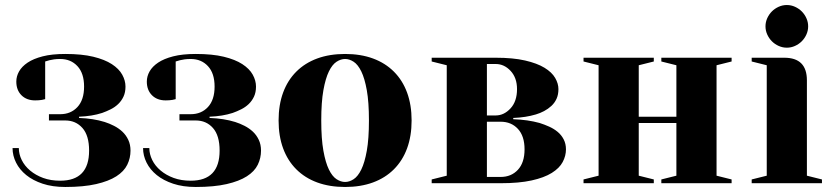

<svg xmlns="http://www.w3.org/2000/svg" viewBox="-20 -730 3315 765"><path d="M295 -260Q352 -258 397 -244Q416 -238 434.5 -228.5Q453 -219 467.5 -205.5Q482 -192 491 -173Q500 -154 500 -130Q500 -100 487 -73.5Q474 -47 443.5 -27.5Q413 -8 363 3.5Q313 15 240 15Q189 15 150 2Q111 -11 84.5 -32.5Q58 -54 44 -82Q30 -110 30 -140H55Q55 -116 66.5 -92.5Q78 -69 100 -50.5Q122 -32 152 -21Q182 -10 220 -10Q335 -10 335 -130Q335 -190 308.5 -220Q282 -250 240 -250H175V-275H220Q262 -275 288.5 -303.5Q315 -332 315 -385Q315 -438 288.5 -466.5Q262 -495 220 -495Q206 -495 195.5 -493.5Q185 -492 177 -490Q167 -487 160 -485V-335Q153 -333 147 -332Q141 -331 134.5 -330.5Q128 -330 120 -330Q86 -330 65.5 -350.5Q45 -371 45 -405Q45 -426 56 -445.5Q67 -465 90 -480.5Q113 -496 150 -505.5Q187 -515 240 -515Q306 -515 351.5 -504Q397 -493 425.5 -474.5Q454 -456 467 -432.5Q480 -409 480 -385Q480 -362 472 -345Q464 -328 451 -315.5Q438 -303 421 -294.5Q404 -286 387 -280Q347 -267 295 -265Z M815 -260Q872 -258 917 -244Q936 -238 954.5 -228.5Q973 -219 987.5 -205.5Q1002 -192 1011 -173Q1020 -154 1020 -130Q1020 -100 1007 -73.5Q994 -47 963.5 -27.5Q933 -8 883 3.5Q833 15 760 15Q709 15 670 2Q631 -11 604.5 -32.5Q578 -54 564 -82Q550 -110 550 -140H575Q575 -116 586.5 -92.5Q598 -69 620 -50.5Q642 -32 672 -21Q702 -10 740 -10Q855 -10 855 -130Q855 -190 828.5 -220Q802 -250 760 -250H695V-275H740Q782 -275 808.5 -303.5Q835 -332 835 -385Q835 -438 808.5 -466.5Q782 -495 740 -495Q726 -495 715.5 -493.5Q705 -492 697 -490Q687 -487 680 -485V-335Q673 -333 667 -332Q661 -331 654.5 -330.5Q648 -330 640 -330Q606 -330 585.5 -350.5Q565 -371 565 -405Q565 -426 576 -445.5Q587 -465 610 -480.5Q633 -496 670 -505.5Q707 -515 760 -515Q826 -515 871.5 -504Q917 -493 945.5 -474.5Q974 -456 987 -432.5Q1000 -409 1000 -385Q1000 -362 992 -345Q984 -328 971 -315.5Q958 -303 941 -294.5Q924 -286 907 -280Q867 -267 815 -265Z M1355 -5Q1372 -5 1389 -16Q1406 -27 1419.5 -54.5Q1433 -82 1441.5 -129.5Q1450 -177 1450 -250Q1450 -323 1441.5 -370.5Q1433 -418 1419.5 -445.5Q1406 -473 1389 -484Q1372 -495 1355 -495Q1338 -495 1321 -484Q1304 -473 1290.5 -445.5Q1277 -418 1268.5 -370.5Q1260 -323 1260 -250Q1260 -177 1268.5 -129.5Q1277 -82 1290.5 -54.5Q1304 -27 1321 -16Q1338 -5 1355 -5ZM1355 -515Q1417 -515 1466 -497Q1515 -479 1549.5 -444.5Q1584 -410 1602 -361Q1620 -312 1620 -250Q1620 -188 1602 -139Q1584 -90 1549.5 -55.5Q1515 -21 1466 -3Q1417 15 1355 15Q1293 15 1244 -3Q1195 -21 1160.5 -55.5Q1126 -90 1108 -139Q1090 -188 1090 -250Q1090 -312 1108 -361Q1126 -410 1160.5 -444.5Q1195 -479 1244 -497Q1293 -515 1355 -515Z M2025 -255Q2083 -253 2130 -240Q2149 -234 2168 -225.5Q2187 -217 2202 -204.5Q2217 -192 2226 -174.5Q2235 -157 2235 -135Q2235 -109 2222 -84.5Q2209 -60 2178.5 -41Q2148 -22 2098 -11Q2048 0 1975 0H1700V-15L1760 -30V-470L1700 -485V-500H1955Q2024 -500 2072 -489Q2120 -478 2149.5 -460Q2179 -442 2192 -419.5Q2205 -397 2205 -375Q2205 -353 2197.5 -336.5Q2190 -320 2177 -308Q2164 -296 2148 -287.5Q2132 -279 2115 -274Q2075 -262 2025 -260ZM1920 -245V-25H1975Q2017 -25 2043.5 -53.5Q2070 -82 2070 -135Q2070 -188 2043.5 -216.5Q2017 -245 1975 -245ZM1920 -475V-270H1955Q1988 -270 2014 -298Q2040 -326 2040 -375Q2040 -420 2014.5 -447.5Q1989 -475 1955 -475Z M2615 -485V-500H2895V-485L2835 -470V-30L2895 -15V0H2615V-15L2675 -30V-240H2525V-30L2585 -15V0H2305V-15L2365 -30V-470L2305 -485V-500H2585V-485L2525 -470V-265H2675V-470Z M3030 -625Q3030 -642 3037 -657.5Q3044 -673 3055.5 -684.5Q3067 -696 3082.5 -703Q3098 -710 3115 -710Q3132 -710 3147.5 -703Q3163 -696 3174.5 -684.5Q3186 -673 3193 -657.5Q3200 -642 3200 -625Q3200 -608 3193 -592.5Q3186 -577 3174.5 -565.5Q3163 -554 3147.5 -547Q3132 -540 3115 -540Q3098 -540 3082.5 -547Q3067 -554 3055.5 -565.5Q3044 -577 3037 -592.5Q3030 -608 3030 -625ZM3105 -500Q3195 -500 3195 -410V-30L3255 -15V0H2975V-15L3035 -30V-470L2975 -485V-500Z"/></svg>

Font: Yeseva One
Style: Regular
Weight: 400
Designer: Jovanny Lemonad
Foundry: Jovanny Lemonad
Version: Version 2.001; ttfautohint (v0.91) -l 8 -r 50 -G 200 -x 0 -w